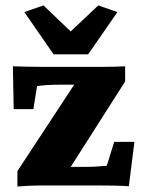

<svg xmlns="http://www.w3.org/2000/svg" viewBox="-20 -681 520 705"><path d="M208 -18.6 199.2 -68.4H299.8Q322.3 -68.4 339.4 -69.8Q356.4 -71.3 372.1 -72.3L399.4 -160.2H473.6L453.1 2.9Q427.7 1 395 0.5Q362.3 0 340.8 0H130.9Q109.4 0 87.4 1Q65.4 2 43.9 3.9V-52.7L283.2 -417L284.2 -370.1H205.1Q171.9 -370.1 151.9 -368.7Q131.8 -367.2 116.2 -365.2L102.5 -280.3H30.3L27.3 -437.5Q53.7 -436.5 86.4 -436Q119.1 -435.5 139.6 -435.5H352.5Q374 -435.5 396 -436Q418 -436.5 439.5 -437.5V-381.8ZM411.1 -636.7 303.7 -481.4H176.8L69.3 -636.7L139.6 -661.1L273.4 -533.2H205.1L340.8 -661.1Z"/></svg>

Font: Crimson Pro Black
Style: Regular
Weight: 900
Designer: Jacques Le Bailly
Foundry: Baron von Fonthausen
Version: Version 1.003